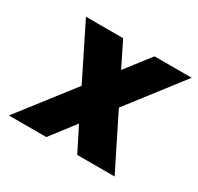

<svg xmlns="http://www.w3.org/2000/svg" viewBox="-114 -637 800 774"><g transform="rotate(30 286.0 -250.0)"><path d="M271 -113 328 0H502L378 -249L572 -500H399L310 -385L253 -500H80L204 -250L10 0H184Z"/></g></svg>

Font: Unageo
Style: ExtraBold-Italic
Weight: 800
Designer: Richard Sepsi
Foundry: Richard Sepsi
Version: Version 2.000